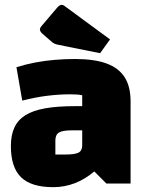

<svg xmlns="http://www.w3.org/2000/svg" viewBox="-20 -759 605 794"><path d="M200 15Q109 15 67 -26Q25 -67 25 -155Q25 -200 39.5 -231.5Q54 -263 85 -282.5Q116 -302 166.5 -311Q217 -320 290 -320H350V-220H278Q239 -220 224 -211Q209 -202 209 -178V-120H251Q290 -120 305 -128Q320 -136 320 -158V-365Q305 -369 270 -369Q225 -369 176 -363Q127 -357 72 -343L48 -481Q86 -493 125.5 -500.5Q165 -508 206.5 -511.5Q248 -515 290 -515Q370 -515 420.5 -496.5Q471 -478 495.5 -439.5Q520 -401 520 -340V0H420L370 -50Q293 15 200 15ZM394 -539 220 -574Q211 -576 205.5 -578.5Q200 -581 194 -586L156 -619Q145 -629 145 -637Q145 -644 154 -654L217 -728Q227 -739 235 -739Q241 -739 246 -735L435 -596Z"/></svg>

Font: Changa ExtraLight ExtraBold
Style: Regular
Weight: 800
Version: Version 3.002; ttfautohint (v1.8.2)